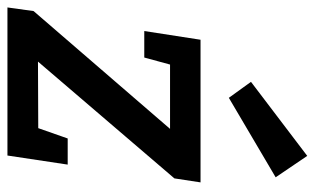

<svg xmlns="http://www.w3.org/2000/svg" viewBox="-192 -678 866 529"><g transform="rotate(90 241.5 -413.0)"><path d="M430 -166 405 0H-3L7 -72L354 -474L368 -448H125L162 -476L135 -377H62L86 -532H479L468 -460L117 -50V-84L354 -85L317 -49L358 -166ZM246 -610 202 -671 406 -826 465 -739Z"/></g></svg>

Font: Bitter Thin SemiBold
Style: Italic
Weight: 600
Italic angle: -9°
Version: Version 2.002